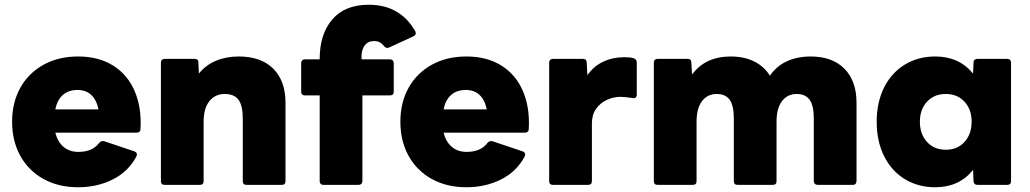

<svg xmlns="http://www.w3.org/2000/svg" viewBox="-20 -779 4338 809"><path d="M31 -266Q31 -347 65.5 -409Q100 -471 163 -506Q226 -541 309 -541Q396 -541 457 -502.5Q518 -464 547.5 -395Q577 -326 572 -235Q571 -220 555 -220H213Q223 -181 248 -160Q273 -139 310 -139Q370 -139 398 -177Q407 -187 419 -184L547 -141Q557 -136 557 -128L555 -120Q520 -55 454.5 -22.5Q389 10 309 10Q226 10 163 -25Q100 -60 65.5 -122.5Q31 -185 31 -266ZM213 -318H395Q387 -358 364.5 -379Q342 -400 307 -400Q269 -400 245 -379Q221 -358 213 -318Z M674 0Q658 0 658 -16V-516Q658 -523 662.5 -527Q667 -531 674 -531H799Q816 -531 816 -516L818 -469Q847 -505 890 -523Q933 -541 986 -541Q1080 -541 1131.5 -489.5Q1183 -438 1183 -346V-16Q1183 0 1167 0H1019Q1003 0 1003 -16V-279Q1003 -334 985 -358.5Q967 -383 927 -383Q887 -383 862.5 -353Q838 -323 838 -266V-16Q838 0 822 0Z M1342 0Q1335 0 1331 -4.5Q1327 -9 1327 -16V-377H1265Q1249 -377 1249 -393V-513Q1249 -520 1253.5 -524.5Q1258 -529 1265 -529H1327V-531Q1327 -635 1380 -697Q1433 -759 1534 -759Q1666 -759 1730 -647Q1732 -641 1732 -639Q1732 -631 1722 -626L1620 -579Q1614 -577 1612 -577Q1605 -577 1599 -584Q1589 -596 1579.5 -601Q1570 -606 1555 -606Q1531 -606 1517 -588Q1503 -570 1503 -536L1504 -529H1623Q1630 -529 1634.5 -524.5Q1639 -520 1639 -513V-393Q1639 -377 1623 -377H1507V-16Q1507 -9 1502.5 -4.5Q1498 0 1491 0Z M1667 -266Q1667 -347 1701.5 -409Q1736 -471 1799 -506Q1862 -541 1945 -541Q2032 -541 2093 -502.5Q2154 -464 2183.5 -395Q2213 -326 2208 -235Q2207 -220 2191 -220H1849Q1859 -181 1884 -160Q1909 -139 1946 -139Q2006 -139 2034 -177Q2043 -187 2055 -184L2183 -141Q2193 -136 2193 -128L2191 -120Q2156 -55 2090.5 -22.5Q2025 10 1945 10Q1862 10 1799 -25Q1736 -60 1701.5 -122.5Q1667 -185 1667 -266ZM1849 -318H2031Q2023 -358 2000.5 -379Q1978 -400 1943 -400Q1905 -400 1881 -379Q1857 -358 1849 -318Z M2310 0Q2294 0 2294 -16V-516Q2294 -523 2298.5 -527Q2303 -531 2310 -531H2435Q2452 -531 2452 -516L2455 -462Q2481 -500 2521.5 -519Q2562 -538 2611 -538Q2634 -538 2649 -534Q2663 -529 2663 -516V-379Q2663 -372 2658 -368Q2653 -364 2645 -366Q2610 -371 2594 -371Q2566 -371 2538 -358.5Q2510 -346 2492 -321Q2474 -296 2474 -259V-16Q2474 0 2458 0Z M2751 0Q2735 0 2735 -16V-516Q2735 -523 2739.5 -527Q2744 -531 2751 -531H2877Q2893 -531 2893 -516L2896 -465Q2952 -541 3059 -541Q3116 -541 3158 -520Q3200 -499 3224 -460Q3252 -501 3296 -521Q3340 -541 3396 -541Q3487 -541 3538 -489.5Q3589 -438 3589 -346V-16Q3589 -9 3585 -4.5Q3581 0 3574 0H3425Q3418 0 3413.5 -4.5Q3409 -9 3409 -16V-279Q3409 -334 3391.5 -358.5Q3374 -383 3337 -383Q3298 -383 3275 -353Q3252 -323 3252 -266V-16Q3252 0 3236 0H3088Q3072 0 3072 -16V-279Q3072 -334 3054.5 -358.5Q3037 -383 3000 -383Q2961 -383 2938 -353Q2915 -323 2915 -266V-16Q2915 0 2899 0Z M3674 -266Q3674 -348 3705 -410Q3736 -472 3792 -506.5Q3848 -541 3921 -541Q4021 -541 4080 -469L4082 -516Q4082 -523 4086.5 -527Q4091 -531 4098 -531H4224Q4231 -531 4235.5 -527Q4240 -523 4240 -516V-16Q4240 0 4224 0H4098Q4091 0 4086.5 -4.5Q4082 -9 4082 -16L4080 -63Q4021 10 3921 10Q3848 10 3792 -24.5Q3736 -59 3705 -121.5Q3674 -184 3674 -266ZM4074 -266Q4074 -318 4044 -350.5Q4014 -383 3965 -383Q3916 -383 3886 -350.5Q3856 -318 3856 -266Q3856 -214 3886 -181Q3916 -148 3965 -148Q4014 -148 4044 -181Q4074 -214 4074 -266Z"/></svg>

Font: LINE Seed Sans TH App ExtraBold
Style: Regular
Weight: 800
Designer: Dalton Maag Ltd | Thai characters by Cadson Demak Co.,Ltd.
Foundry: Dalton Maag Ltd
Version: Version 1.003